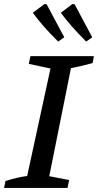

<svg xmlns="http://www.w3.org/2000/svg" viewBox="-36 -927 483 947"><path d="M-16 0 -9 -34Q46 -52 98 -59L213 -589L106 -612L114 -650H427L421 -616Q387 -607 362 -601Q337 -595 314 -591L207 -58L305 -39L297 0ZM251 -722Q210 -762 180.5 -796Q151 -830 126 -864L183 -907L194 -906L281 -743ZM389 -722Q349 -762 319 -796Q289 -830 264 -864L321 -907L332 -906L419 -743Z"/></svg>

Font: Piazzolla Medium
Style: Italic
Weight: 500
Italic angle: -11.3°
Designer: Juan Pablo del Peral
Foundry: Huerta Tipografica
Version: Version 1.330